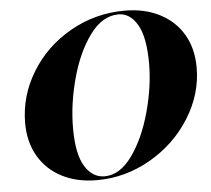

<svg xmlns="http://www.w3.org/2000/svg" viewBox="-52 -780 931 849"><g transform="rotate(-5 413.5 -356.0)"><path d="M50 -266Q50 -387 114.5 -492.5Q179 -598 290 -661Q401 -724 532 -724Q620 -724 687 -689.5Q754 -655 790.5 -592.5Q827 -530 827 -446Q827 -328 760.5 -222Q694 -116 582.5 -52Q471 12 345 12Q256 12 189.5 -22.5Q123 -57 86.5 -120Q50 -183 50 -266ZM380 -2Q448 -2 502.5 -78Q557 -154 588 -267Q619 -380 619 -482Q619 -599 586.5 -654.5Q554 -710 503 -710Q431 -710 375.5 -634Q320 -558 289.5 -445Q259 -332 259 -226Q259 -111 292.5 -56.5Q326 -2 380 -2Z"/></g></svg>

Font: Nyght Serif Dark Italic
Style: Regular
Weight: 800
Italic angle: -16°
Designer: Maksym Kobuzan
Version: Version 0.400